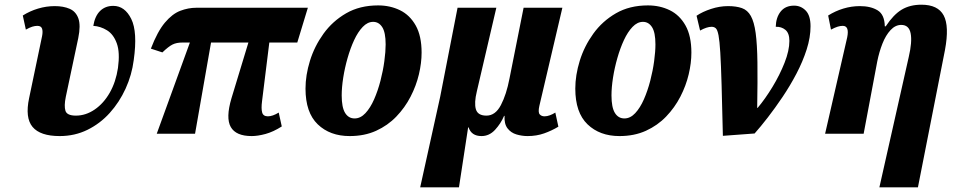

<svg xmlns="http://www.w3.org/2000/svg" viewBox="-20 -569 4066 817"><path d="M234 10Q151 10 118.5 -29Q86 -68 104 -152L159 -415Q163 -435 159 -447Q155 -459 139 -459Q129 -459 117.5 -455.5Q106 -452 90 -443L77 -503Q107 -522 142 -532.5Q177 -543 213 -543Q250 -543 276.5 -531.5Q303 -520 313.5 -490.5Q324 -461 313 -407L260 -157Q252 -118 258.5 -97.5Q265 -77 303 -77Q345 -77 383 -103Q421 -129 447 -174.5Q473 -220 482 -280Q491 -346 477 -384.5Q463 -423 435.5 -440Q408 -457 377 -459Q384 -501 406 -522.5Q428 -544 462 -544Q511 -544 538.5 -488.5Q566 -433 549 -313Q541 -250 514.5 -192Q488 -134 447 -88.5Q406 -43 352 -16.5Q298 10 234 10Z M647 0 788 -388H756Q731 -388 714 -379.5Q697 -371 671 -346L622 -362Q650 -435 681.5 -472.5Q713 -510 747 -523Q781 -536 815 -536H1290L1245 -388H1126L1095 -138Q1091 -107 1095.5 -90.5Q1100 -74 1120 -74Q1140 -74 1166 -90L1179 -31Q1143 -8 1110 1Q1077 10 1051 10Q984 10 962 -28.5Q940 -67 965 -151L1037 -388H878L810 0Z M1468 10Q1384 10 1332 -40Q1280 -90 1280 -192Q1280 -249 1299 -310.5Q1318 -372 1356.5 -425.5Q1395 -479 1453 -512.5Q1511 -546 1589 -546Q1640 -546 1682 -525.5Q1724 -505 1749 -460.5Q1774 -416 1774 -345Q1774 -301 1762.5 -252.5Q1751 -204 1727 -157.5Q1703 -111 1666.5 -73Q1630 -35 1580.5 -12.5Q1531 10 1468 10ZM1489 -65Q1514 -65 1535 -87.5Q1556 -110 1572 -146.5Q1588 -183 1599 -225.5Q1610 -268 1615.5 -309Q1621 -350 1621 -380Q1621 -431 1606.5 -453.5Q1592 -476 1568 -476Q1544 -476 1523.5 -454.5Q1503 -433 1487 -398.5Q1471 -364 1459 -322Q1447 -280 1440.5 -238.5Q1434 -197 1434 -163Q1434 -112 1448.5 -88.5Q1463 -65 1489 -65Z M1768 228 1853 -157 1927 -536H2092L2009 -180Q1997 -131 2005 -104Q2013 -77 2050 -77Q2088 -77 2111.5 -122Q2135 -167 2148 -235L2208 -536H2373L2275 -118Q2269 -91 2276.5 -82.5Q2284 -74 2297 -74Q2308 -74 2320 -78.5Q2332 -83 2343 -90L2356 -30Q2328 -13 2295.5 -1.5Q2263 10 2225 10Q2201 10 2177.5 3Q2154 -4 2139.5 -23Q2125 -42 2127 -76H2125Q2111 -43 2086.5 -16.5Q2062 10 2029 10Q1986 10 1974 -27H1972L1933 228Z M2616 10Q2532 10 2480 -40Q2428 -90 2428 -192Q2428 -249 2447 -310.5Q2466 -372 2504.5 -425.5Q2543 -479 2601 -512.5Q2659 -546 2737 -546Q2788 -546 2830 -525.5Q2872 -505 2897 -460.5Q2922 -416 2922 -345Q2922 -301 2910.5 -252.5Q2899 -204 2875 -157.5Q2851 -111 2814.5 -73Q2778 -35 2728.5 -12.5Q2679 10 2616 10ZM2637 -65Q2662 -65 2683 -87.5Q2704 -110 2720 -146.5Q2736 -183 2747 -225.5Q2758 -268 2763.5 -309Q2769 -350 2769 -380Q2769 -431 2754.5 -453.5Q2740 -476 2716 -476Q2692 -476 2671.5 -454.5Q2651 -433 2635 -398.5Q2619 -364 2607 -322Q2595 -280 2588.5 -238.5Q2582 -197 2582 -163Q2582 -112 2596.5 -88.5Q2611 -65 2637 -65Z M2944 -502Q2969 -519 3005.5 -531Q3042 -543 3078 -543Q3113 -543 3137 -534.5Q3161 -526 3175 -501Q3189 -476 3195.5 -428.5Q3202 -381 3203 -303Q3204 -225 3202 -110H3204Q3236 -148 3267 -199Q3298 -250 3318.5 -302Q3339 -354 3339 -395Q3339 -428 3322 -442Q3305 -456 3281 -455Q3282 -495 3302 -520Q3322 -545 3359 -545Q3388 -545 3408.5 -524Q3429 -503 3429 -457Q3429 -410 3412.5 -358.5Q3396 -307 3369 -255.5Q3342 -204 3310 -156.5Q3278 -109 3247 -69Q3216 -29 3191 -1L3056 9Q3053 -123 3050.5 -209Q3048 -295 3045 -345Q3042 -395 3037.5 -418.5Q3033 -442 3026 -448.5Q3019 -455 3008 -455Q2988 -455 2959 -439Z M3722 228 3847 -327Q3862 -391 3855 -427Q3848 -463 3815 -463Q3790 -463 3769.5 -441Q3749 -419 3735 -383.5Q3721 -348 3713 -308L3655 0H3491L3585 -410Q3595 -459 3566 -459Q3556 -459 3544.5 -455.5Q3533 -452 3516 -443L3504 -503Q3534 -522 3568.5 -532.5Q3603 -543 3639 -543Q3685 -543 3714.5 -525Q3744 -507 3745 -457H3749Q3782 -507 3817 -528Q3852 -549 3901 -549Q3971 -549 3995.5 -503.5Q4020 -458 4001 -356L3886 228Z"/></svg>

Font: Noto Serif Condensed ExtraBold
Style: Italic
Weight: 800
Width: 3
Italic angle: -12°
Designer: Monotype Design Team
Foundry: Monotype Imaging Inc.
Version: Version 2.014; ttfautohint (v1.8.4.7-5d5b)